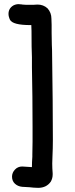

<svg xmlns="http://www.w3.org/2000/svg" viewBox="-20 -817 364 926"><path d="M79 -796Q77 -797 75 -797ZM80 -796Q87 -796 88 -795L103 -794H144Q152 -795 161 -795Q189 -795 209 -777Q228 -756 228 -727L229 -697V-659Q230 -636 230 -601L231 -577Q235 -308 235 -143Q235 -102 233 -61L232 -29Q232 -5 234 19V25Q234 43 225 59Q204 89 164 89L142 88Q129 86 87 84Q66 82 52 69Q38 56 38 35Q38 16 52 1Q66 -14 87 -14L134 -11Q134 -36 136 -61V-72Q137 -102 137 -133V-206Q137 -350 134 -493V-541Q132 -581 132 -668Q131 -679 131 -696H127Q41 -696 28 -722Q21 -737 21 -750Q21 -777 45 -791Q57 -797 70 -797Z"/></svg>

Font: Bad Comic
Style: Regular
Weight: 400
Designer: GGBotNet
Foundry: f0n7
Version: 0.9